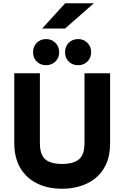

<svg xmlns="http://www.w3.org/2000/svg" viewBox="-20 -1152 767 1184"><path d="M364 12Q274.5 12 207.8 -21.2Q141 -54.5 104.5 -117.5Q68 -180.5 68 -270V-700H226V-270Q226 -197.5 259.5 -169.2Q293 -141 364 -141Q431.5 -141 466.2 -168.8Q501 -196.5 501 -270V-700H659V-270Q659 -191.5 633.5 -137.5Q608 -83.5 565.2 -50.5Q522.5 -17.5 470 -2.8Q417.5 12 364 12ZM462 -750Q426 -750 403.5 -772.5Q381 -795 381 -830Q381 -864.5 403.5 -887.8Q426 -911 462 -911Q496 -911 519 -887.8Q542 -864.5 542 -830Q542 -795 519 -772.5Q496 -750 462 -750ZM264 -750Q229 -750 206.5 -772.5Q184 -795 184 -830Q184 -864.5 206.5 -887.8Q229 -911 264 -911Q298.5 -911 321.8 -887.8Q345 -864.5 345 -830Q345 -795 321.8 -772.5Q298.5 -750 264 -750ZM240 -976 382 -1132H559L381 -976Z"/></svg>

Font: Overpass Black
Style: Regular
Weight: 900
Designer: Delve Withrington, Dave Bailey, Thomas Jockin
Foundry: Delve Fonts LLC
Version: Version 4.000; ttfautohint (v1.8.3)